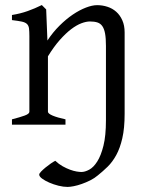

<svg xmlns="http://www.w3.org/2000/svg" viewBox="-20 -489 587 753"><path d="M468.8 -43Q468.8 14.2 459.7 53.2Q450.7 92.3 435.8 119.4Q420.9 146.5 402.1 164.8Q383.3 183.1 363.8 198.7Q350.6 210 334 218.3Q317.4 226.6 300.8 232.4Q284.2 238.3 269.3 241.2Q254.4 244.1 245.1 244.1Q228.5 244.1 209.2 239.3Q189.9 234.4 173.1 227.1Q156.2 219.7 145 211.4Q133.8 203.1 133.8 195.8Q133.8 191.4 141.1 183.8Q148.4 176.3 158.4 168Q168.5 159.7 179.2 152.3Q189.9 145 196.8 141.6Q210.9 154.8 225.8 163.1Q240.7 171.4 254.6 176.5Q268.6 181.6 280.3 183.6Q292 185.5 299.3 185.5Q313 185.5 329.8 176.5Q346.7 167.5 361.3 144.5Q376 121.6 385.7 82.5Q395.5 43.5 395.5 -17.1V-309.1Q395.5 -338.9 392.1 -357.4Q388.7 -376 381.3 -386.5Q374 -397 362.1 -400.9Q350.1 -404.8 333 -404.8Q317.9 -404.8 299.1 -397.7Q280.3 -390.6 259 -374.5Q237.8 -358.4 214.6 -332.3Q191.4 -306.2 168 -268.1V-50.8Q168 -43.5 186.5 -35.6Q205.1 -27.8 236.8 -21V0H26.9V-21Q59.1 -29.3 77.1 -35.9Q95.2 -42.5 95.2 -50.8V-347.2Q95.2 -366.2 93.8 -377.4Q92.3 -388.7 85.7 -395Q79.1 -401.4 65.4 -404.3Q51.8 -407.2 26.9 -410.2V-430.2Q60.1 -435.5 88.4 -445.6Q116.7 -455.6 144 -469.2L161.1 -452.1L166 -330.1Q187.5 -362.8 213.4 -388.4Q239.3 -414.1 265.6 -431.9Q292 -449.7 316.9 -459.2Q341.8 -468.8 360.8 -468.8Q381.8 -468.8 401.4 -462.4Q420.9 -456.1 435.8 -442.9Q450.7 -429.7 459.7 -409.4Q468.8 -389.2 468.8 -361.8Z"/></svg>

Font: Gentium Plus
Style: Regular
Weight: 400
Designer: J. Victor Gaultney, Annie Olsen, Iska Routamaa
Foundry: SIL International
Version: Version 1.510